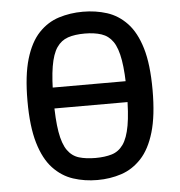

<svg xmlns="http://www.w3.org/2000/svg" viewBox="-52 -760 773 824"><g transform="rotate(-5 334.5 -348.5)"><path d="M144 -398H511L512 -308H144ZM335 14Q280 14 231 -2Q182 -18 144.5 -58Q107 -98 86 -169Q65 -240 65 -350Q65 -460 86 -530.5Q107 -601 144.5 -640.5Q182 -680 231 -695.5Q280 -711 335 -711Q390 -711 438.5 -695.5Q487 -680 524.5 -640.5Q562 -601 583 -531Q604 -461 604 -350Q604 -240 583 -169Q562 -98 524.5 -58Q487 -18 438.5 -2Q390 14 335 14ZM335 -81Q375 -81 405 -90Q435 -99 454.5 -126.5Q474 -154 483.5 -207Q493 -260 493 -348Q493 -435 484 -488.5Q475 -542 456 -569.5Q437 -597 406.5 -607Q376 -617 335 -617Q292 -617 262.5 -607Q233 -597 214 -569.5Q195 -542 186 -488.5Q177 -435 177 -347Q177 -260 186 -207Q195 -154 214.5 -126.5Q234 -99 264 -90Q294 -81 335 -81Z"/></g></svg>

Font: Ruda SemiBold
Style: Regular
Weight: 600
Designer: Mariela Monsalve and Angelina Sanchez
Foundry: Mariela Monsalve and Angelina Sanchez
Version: Version 2.001